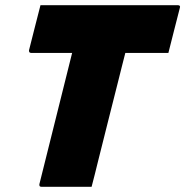

<svg xmlns="http://www.w3.org/2000/svg" viewBox="-20 -720 714 740"><path d="M333 0H140Q134 0 132.5 -3.5Q131 -7 132 -11Q163 -137 195 -263.5Q227 -390 258 -516H100Q95 -516 93 -519.5Q91 -523 92 -527Q103 -571 114 -614Q125 -657 136 -700H665Q677 -700 673 -689Q662 -646 651 -603Q640 -560 629 -516H463Q456 -489 449.5 -463Q443 -437 437 -413Q417 -335 397.5 -256.5Q378 -178 358 -99Q352 -74 345.5 -48.5Q339 -23 333 0Z"/></svg>

Font: Recursive Mn Lnr St Blk
Style: Italic
Weight: 900
Italic angle: -15°
Monospace: yes
Version: Version 1.079;hotconv 1.0.112;makeotfexe 2.5.65598; ttfautoh